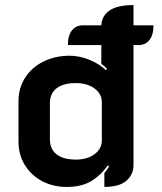

<svg xmlns="http://www.w3.org/2000/svg" viewBox="-20 -729 641 758"><path d="M586 -629Q586 -591 570 -571Q554 -551 527 -551H507V-77Q507 -40 479 -15.5Q451 9 392 9V-46Q405 -62 411 -72L406 -76Q375 -34 337.5 -12.5Q300 9 243 9Q189 9 146 -14Q103 -37 78 -77.5Q53 -118 53 -171V-329Q53 -381 79 -422Q105 -463 151.5 -486Q198 -509 255 -509Q292 -509 331.5 -493.5Q371 -478 398 -452L402 -457Q397 -465 380 -477V-551H248Q248 -589 264 -609Q280 -629 307 -629H380Q382 -667 413 -688Q444 -709 507 -709V-629ZM382 -326Q382 -358 353.5 -379.5Q325 -401 279 -401Q230 -401 203.5 -380.5Q177 -360 177 -322V-180Q177 -140 203.5 -119.5Q230 -99 280 -99Q325 -99 353.5 -120.5Q382 -142 382 -175Z"/></svg>

Font: K2D
Style: Bold
Weight: 700
Designer: Katatrad Aksorn Co.,Ltd.
Foundry: Cadson Demak Co.,Ltd.
Version: Version 1.000; ttfautohint (v1.6)